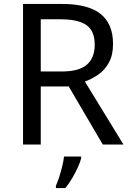

<svg xmlns="http://www.w3.org/2000/svg" viewBox="-20 -734 662 975"><path d="M294 -714Q427 -714 490.5 -663.5Q554 -613 554 -511Q554 -454 533 -416Q512 -378 479.5 -355.5Q447 -333 411 -320L607 0H502L329 -295H187V0H97V-714ZM289 -636H187V-371H294Q381 -371 421 -405.5Q461 -440 461 -507Q461 -577 419 -606.5Q377 -636 289 -636ZM392 70Q388 88 375.5 115.5Q363 143 346.5 171Q330 199 312 221H264V209Q272 192 280.5 165.5Q289 139 296 110.5Q303 82 305 61H392Z"/></svg>

Font: Noto Sans Nushu
Style: Regular
Weight: 400
Designer: Lisa Huang
Foundry: Lisa Huang
Version: Version 1.003; ttfautohint (v1.8.4.7-5d5b)